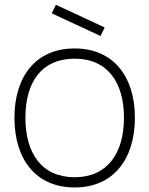

<svg xmlns="http://www.w3.org/2000/svg" viewBox="-20 -785 638 820"><path d="M409.4 -631.2 201 -728.1 218.8 -764.6 427.1 -667.7ZM299 15.6C465.6 15.6 556.2 -107.3 556.2 -282.3C556.2 -459.4 462.5 -578.1 299 -578.1C131.2 -578.1 41.7 -456.3 41.7 -282.3C41.7 -104.2 133.3 15.6 299 15.6ZM88.5 -282.3C88.5 -435.4 158.3 -534.4 299 -534.4C441.7 -534.4 509.4 -430.2 509.4 -282.3C509.4 -129.2 437.5 -28.1 299 -28.1C157.3 -28.1 88.5 -131.2 88.5 -282.3Z"/></svg>

Font: Manrope3 Thin
Style: Regular
Weight: 100
Width: 4
Designer: Mikhail Sharanda
Foundry: Mikhail Sharanda
Version: Version 3.000;PS 003.000;hotconv 1.0.88;makeotf.lib2.5.64775